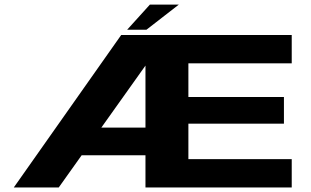

<svg xmlns="http://www.w3.org/2000/svg" viewBox="-20 -830 1377 850"><path d="M41 0H240L681.5 -620.5V-675H516.5ZM256 -142.5H655V-265H296.5ZM624 0H1271.5V-125.5H814V-282.5H1237V-400.5H814V-549.5H1271.5V-675H624ZM543 -698.5H628.5L771.5 -809.5H643.5Z"/></svg>

Font: Anybody Expanded
Style: Bold
Weight: 700
Width: 7
Designer: Tyler Finck
Foundry: Etcetera Type Company
Version: Version 1.113;gftools[0.9.25]